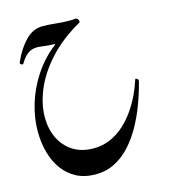

<svg xmlns="http://www.w3.org/2000/svg" viewBox="-142 -836 1105 1243"><g transform="rotate(-15 410.5 -215.0)"><path d="M475.1 -714.4Q489.3 -715.8 495.8 -701.4Q502.4 -687 495.1 -683.1Q365.7 -609.9 283 -518.3Q200.2 -426.8 160.6 -330.8Q121.1 -234.9 121.1 -148.9Q121.1 -71.3 150.9 -8.8Q180.7 53.7 237.8 90.3Q294.9 127 376 127Q437 127 488.5 104.2Q540 81.5 582 43.5Q624 5.4 656.5 -41.7Q689 -88.9 712.2 -137.9Q735.4 -187 749 -231.4Q751.5 -242.7 762.7 -235.4Q773.9 -228 769 -212.4Q750.5 -141.1 723.6 -69.1Q696.8 2.9 660.4 67.9Q624 132.8 577.4 183.6Q530.8 234.4 473.1 263.7Q415.5 293 345.7 293Q272 293 217 264.2Q162.1 235.4 125.7 184.8Q89.4 134.3 71.3 68.1Q53.2 2 53.2 -72.8Q53.2 -162.1 81.5 -255.9Q109.9 -349.6 166.3 -435.3Q222.7 -521 306.2 -585.4Q313 -590.8 301 -591.1Q289.1 -591.3 269 -592.3Q249 -593.8 226.3 -596.9Q203.6 -600.1 189.5 -600.1Q154.8 -600.1 128.7 -582Q102.5 -564 77.1 -521Q72.3 -513.7 62.5 -520.3Q52.7 -526.9 56.2 -534.7Q92.3 -616.7 143.1 -669.7Q193.8 -722.7 257.8 -722.7Q302.2 -722.7 346.7 -717.5Q391.1 -712.4 435.5 -712.4Q445.8 -712.4 455.6 -712.6Q465.3 -712.9 475.1 -714.4Z"/></g></svg>

Font: Awami Nastaliq
Style: Regular
Weight: 400
Designer: Peter Martin, SIL International
Foundry: SIL International
Version: Version 3.100